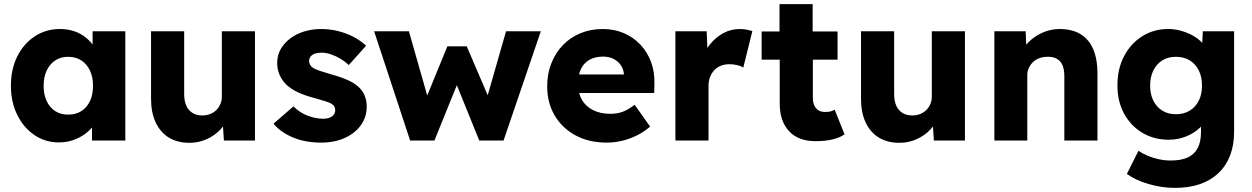

<svg xmlns="http://www.w3.org/2000/svg" viewBox="-20 -683 6085 933"><path d="M33 -266Q33 -347 64 -409Q95 -471 149 -506.5Q203 -542 272 -542Q310 -542 341.5 -531Q373 -520 397 -500.5Q421 -481 438 -455.5Q455 -430 463 -401L430 -405V-531H589V0H427V-128L463 -129Q455 -101 437 -76Q419 -51 393 -32Q367 -13 335 -2Q303 9 267 9Q200 9 147.5 -26.5Q95 -62 64 -124.5Q33 -187 33 -266ZM432 -266Q432 -309 417 -340.5Q402 -372 375 -389.5Q348 -407 311 -407Q275 -407 248.5 -389.5Q222 -372 207 -340.5Q192 -309 192 -266Q192 -223 207 -191.5Q222 -160 248.5 -143Q275 -126 311 -126Q348 -126 375 -143Q402 -160 417 -191.5Q432 -223 432 -266Z M714 -203V-531H875V-225Q875 -193 885 -170Q895 -147 915 -134.5Q935 -122 963 -122Q984 -122 1001.5 -129Q1019 -136 1031.5 -148.5Q1044 -161 1051 -177.5Q1058 -194 1058 -214V-531H1219V0H1068L1061 -109L1091 -121Q1079 -83 1051 -53.5Q1023 -24 984 -6.5Q945 11 901 11Q842 11 800.5 -14.5Q759 -40 736.5 -88Q714 -136 714 -203Z M1309 -82 1406 -166Q1437 -135 1476 -120.5Q1515 -106 1550 -106Q1564 -106 1575 -109Q1586 -112 1593.5 -117.5Q1601 -123 1605 -130.5Q1609 -138 1609 -148Q1609 -168 1591 -179Q1582 -184 1561 -191Q1540 -198 1507 -207Q1460 -219 1425.5 -235.5Q1391 -252 1369 -274Q1349 -295 1338 -320.5Q1327 -346 1327 -378Q1327 -415 1344.5 -445Q1362 -475 1391.5 -497Q1421 -519 1459.5 -530.5Q1498 -542 1539 -542Q1583 -542 1623 -532Q1663 -522 1697.5 -504Q1732 -486 1759 -461L1675 -367Q1657 -384 1634.5 -397.5Q1612 -411 1588 -419Q1564 -427 1544 -427Q1529 -427 1517.5 -424.5Q1506 -422 1498 -416.5Q1490 -411 1486 -403.5Q1482 -396 1482 -386Q1482 -376 1487.5 -367Q1493 -358 1503 -352Q1513 -346 1535 -338.5Q1557 -331 1595 -320Q1642 -307 1676 -291Q1710 -275 1730 -253Q1746 -236 1754 -213.5Q1762 -191 1762 -165Q1762 -114 1733.5 -74.5Q1705 -35 1655 -12.5Q1605 10 1541 10Q1463 10 1403.5 -15Q1344 -40 1309 -82Z M1973 0 1798 -531H1967L2056 -219L2154 -458H2248L2350 -220L2439 -531H2608L2427 0H2309L2200 -269L2091 0Z M2639 -263Q2639 -324 2659 -375Q2679 -426 2715 -463.5Q2751 -501 2800.5 -521.5Q2850 -542 2909 -542Q2965 -542 3011.5 -522Q3058 -502 3092 -466Q3126 -430 3144 -381Q3162 -332 3160 -274L3159 -231H2736L2713 -321H3029L3012 -302V-322Q3010 -347 2996.5 -366.5Q2983 -386 2961 -397Q2939 -408 2911 -408Q2872 -408 2844.5 -392.5Q2817 -377 2803 -347.5Q2789 -318 2789 -275Q2789 -231 2807.5 -198.5Q2826 -166 2861.5 -148Q2897 -130 2946 -130Q2980 -130 3006.5 -140Q3033 -150 3064 -174L3139 -68Q3108 -41 3073 -24Q3038 -7 3001.5 1.5Q2965 10 2929 10Q2841 10 2776 -25.5Q2711 -61 2675 -122.5Q2639 -184 2639 -263Z M3262 0V-531H3414L3421 -358L3391 -391Q3403 -434 3430.5 -468Q3458 -502 3495 -522Q3532 -542 3574 -542Q3592 -542 3607.5 -539Q3623 -536 3636 -532L3592 -355Q3581 -362 3562.5 -366.5Q3544 -371 3524 -371Q3502 -371 3483 -363.5Q3464 -356 3451 -342Q3438 -328 3430.5 -309Q3423 -290 3423 -266V0Z M3768 -530V-663H3929V-530H4050V-393H3930V-230V-206Q3930 -176 3945 -157.5Q3960 -139 3987 -139Q4004 -139 4013.5 -141Q4023 -143 4036 -150L4084 -30Q4035 3 3943 3Q3859 3 3814 -46Q3769 -95 3769 -178V-230V-393H3681V-530Z M4164 -203V-531H4325V-225Q4325 -193 4335 -170Q4345 -147 4365 -134.5Q4385 -122 4413 -122Q4434 -122 4451.5 -129Q4469 -136 4481.5 -148.5Q4494 -161 4501 -177.5Q4508 -194 4508 -214V-531H4669V0H4518L4511 -109L4541 -121Q4529 -83 4501 -53.5Q4473 -24 4434 -6.5Q4395 11 4351 11Q4292 11 4250.5 -14.5Q4209 -40 4186.5 -88Q4164 -136 4164 -203Z M4812 -531H4964L4969 -423L4937 -411Q4948 -447 4976.5 -476.5Q5005 -506 5045 -524Q5085 -542 5129 -542Q5189 -542 5230 -517.5Q5271 -493 5292 -444.5Q5313 -396 5313 -326V0H5152V-313Q5152 -345 5143 -366Q5134 -387 5115.5 -397.5Q5097 -408 5070 -407Q5049 -407 5031 -400.5Q5013 -394 5000 -381.5Q4987 -369 4979.5 -353Q4972 -337 4972 -318V0H4893Q4865 0 4845 0Q4825 0 4812 0Z M5456 162 5512 50Q5533 64 5558.5 74.5Q5584 85 5612 91Q5640 97 5669 97Q5720 97 5752 82Q5784 67 5800 36.5Q5816 6 5816 -40V-129L5847 -124Q5840 -91 5812.5 -64Q5785 -37 5745 -20.5Q5705 -4 5660 -4Q5588 -4 5531.5 -37.5Q5475 -71 5442.5 -130.5Q5410 -190 5410 -268Q5410 -348 5442 -409.5Q5474 -471 5530 -506.5Q5586 -542 5656 -542Q5686 -542 5713.5 -535Q5741 -528 5764.5 -516.5Q5788 -505 5806.5 -489.5Q5825 -474 5836.5 -456Q5848 -438 5852 -419L5819 -411L5825 -531H5977V-43Q5977 22 5957.5 72.5Q5938 123 5900.5 158.5Q5863 194 5810 212Q5757 230 5690 230Q5625 230 5560.5 211Q5496 192 5456 162ZM5821 -267Q5821 -309 5805.5 -340.5Q5790 -372 5761.5 -389.5Q5733 -407 5694 -407Q5656 -407 5628 -389.5Q5600 -372 5584.5 -340.5Q5569 -309 5569 -267Q5569 -225 5584.5 -194Q5600 -163 5628 -145.5Q5656 -128 5694 -128Q5733 -128 5761.5 -145.5Q5790 -163 5805.5 -194Q5821 -225 5821 -267Z"/></svg>

Font: Mach
Style: Bold
Weight: 700
Version: Version 1.002